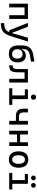

<svg xmlns="http://www.w3.org/2000/svg" viewBox="2127 -2911 1019 5313"><g transform="rotate(90 2636.5 -254.5)"><path d="M400.4 0V-517.6H503.9V0ZM82 0V-517.6H185.5V0ZM112.3 -424.8V-517.6H488.8V-424.8Z M622.6 234.4 617.7 141.6 698.7 131.8Q750 125.5 786.4 104Q822.8 82.5 848.6 40.3Q874.5 -2 894 -70.3L1022.9 -517.6H1130.4L981 -45.9Q951.7 46.9 915.3 103.5Q878.9 160.2 829.3 188.5Q779.8 216.8 710.4 224.6ZM818.8 0 612.8 -517.6H720.2L889.2 -78.1H904.8V0Z M1472.7 9.8Q1351.1 9.8 1293.7 -55.2Q1236.3 -120.1 1236.3 -256.8V-343.8Q1236.3 -441.4 1263.9 -507.1Q1291.5 -572.8 1350.1 -611.1Q1408.7 -649.4 1500.5 -665L1680.7 -695.8L1685.5 -603L1527.3 -576.2Q1456.5 -564.5 1415.8 -543.2Q1375 -522 1357.7 -486.1Q1340.3 -450.2 1340.3 -393.6V-345.7H1351.6Q1366.7 -399.9 1411.6 -429.4Q1456.5 -459 1521.5 -459Q1609.4 -459 1657.7 -398.9Q1706.1 -338.9 1706.1 -229.5Q1706.1 -115.7 1645 -53Q1584 9.8 1472.7 9.8ZM1477.5 -80.1Q1536.1 -80.1 1568.8 -118.4Q1601.6 -156.7 1601.6 -224.6Q1601.6 -293 1568.8 -331.1Q1536.1 -369.1 1477.5 -369.1Q1414.1 -369.1 1378.4 -331.1Q1342.8 -293 1342.8 -224.6Q1342.8 -156.7 1378.4 -118.4Q1414.1 -80.1 1477.5 -80.1Z M1788.6 0V-92.8Q1827.6 -92.8 1849.9 -106.2Q1872.1 -119.6 1881.3 -151.9Q1890.6 -184.1 1890.6 -241.2V-517.6H1981V-244.6Q1981 -150.4 1963.6 -97.2Q1946.3 -43.9 1904.3 -22Q1862.3 0 1788.6 0ZM2161.1 0V-517.6H2264.6V0ZM1916 -424.8V-517.6H2246.6V-424.8Z M2619.1 0V-488.3H2722.7V0ZM2421.9 0V-85H2628.9V0ZM2712.9 0V-85H2881.8V0ZM2451.2 -432.6V-517.6H2722.7V-432.6ZM2667.5 -599.6Q2637.7 -599.6 2616.5 -620.8Q2595.2 -642.1 2595.2 -671.9Q2595.2 -702.1 2616.5 -723.1Q2637.7 -744.1 2667.5 -744.1Q2697.8 -744.1 2718.8 -723.1Q2739.7 -702.1 2739.7 -671.9Q2739.7 -642.1 2718.8 -620.8Q2697.8 -599.6 2667.5 -599.6Z M3188.5 -185.5Q3087.4 -185.5 3037.4 -238Q2987.3 -290.5 2987.3 -395.5V-517.6H3090.8V-395.5Q3090.8 -333 3117.7 -301.8Q3144.5 -270.5 3198.2 -270.5H3353.5V-185.5ZM3325.2 0V-517.6H3428.7V0Z M3916 0V-517.6H4019.5V0ZM3597.7 0V-517.6H3701.2V0ZM3627.9 -216.3V-301.3H4004.4V-216.3Z M4394.5 9.8Q4287.1 9.8 4227.5 -60.5Q4168 -130.9 4168 -258.8Q4168 -387.2 4227.5 -457.3Q4287.1 -527.3 4394.5 -527.3Q4502.4 -527.3 4561.8 -457.3Q4621.1 -387.2 4621.1 -258.8Q4621.1 -130.9 4561.8 -60.5Q4502.4 9.8 4394.5 9.8ZM4394.5 -83Q4451.7 -83 4482.7 -128.9Q4513.7 -174.8 4513.7 -258.8Q4513.7 -343.3 4482.7 -388.9Q4451.7 -434.6 4394.5 -434.6Q4337.4 -434.6 4306.4 -388.9Q4275.4 -343.3 4275.4 -258.8Q4275.4 -174.8 4306.4 -128.9Q4337.4 -83 4394.5 -83Z M4962.9 0V-517.6H5066.4V0ZM4765.6 0V-85H4972.7V0ZM5056.6 0V-85H5225.6V0ZM4794.9 -432.6V-517.6H5066.4V-432.6ZM5108.4 -604.5Q5081.5 -604.5 5062.3 -623.8Q5043 -643.1 5043 -669.9Q5043 -697.3 5062.3 -716.3Q5081.5 -735.4 5108.4 -735.4Q5135.7 -735.4 5154.8 -716.3Q5173.8 -697.3 5173.8 -669.9Q5173.8 -643.1 5154.8 -623.8Q5135.7 -604.5 5108.4 -604.5ZM4903.3 -604.5Q4876.5 -604.5 4857.2 -623.8Q4837.9 -643.1 4837.9 -669.9Q4837.9 -697.3 4857.2 -716.3Q4876.5 -735.4 4903.3 -735.4Q4930.7 -735.4 4949.7 -716.3Q4968.8 -697.3 4968.8 -669.9Q4968.8 -643.1 4949.7 -623.8Q4930.7 -604.5 4903.3 -604.5Z"/></g></svg>

Font: Cascadia Code PL
Style: Regular
Weight: 400
Monospace: yes
Designer: Aaron Bell
Foundry: Saja Typeworks
Version: Version 2102.003